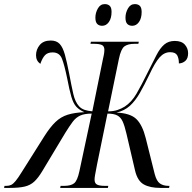

<svg xmlns="http://www.w3.org/2000/svg" viewBox="-80 -918 939 938"><path d="M-60 0 -58 -10H-49Q-36 -10 -26 -14.5Q-16 -19 -4 -33.5Q8 -48 26 -77L137 -253Q165 -297 191 -322Q217 -347 250.5 -357.5Q284 -368 332 -370Q307 -381 292.5 -397Q278 -413 268.5 -445.5Q259 -478 248 -536Q235 -599 223 -630.5Q211 -662 177 -662Q153 -662 140 -648.5Q127 -635 117 -606Q96 -621 96 -648Q96 -676 114 -698Q132 -720 168 -720Q196 -720 211.5 -703.5Q227 -687 237 -651Q247 -615 258 -558Q269 -499 278 -459.5Q287 -420 306 -399Q317 -387 333 -381.5Q349 -376 371 -374L423 -630Q428 -651 429 -660.5Q430 -670 430 -674Q430 -693 417 -698.5Q404 -704 378 -704H362L364 -714H598L596 -704H578Q545 -704 528 -691.5Q511 -679 501 -631L448 -374Q474 -374 493.5 -380.5Q513 -387 529 -397Q563 -419 587 -460.5Q611 -502 640 -561Q666 -613 684 -648Q702 -683 722.5 -700.5Q743 -718 774 -718Q807 -718 823 -700Q839 -682 839 -658Q839 -633 826 -621Q813 -609 794 -608Q794 -633 785.5 -648Q777 -663 751 -663Q722 -663 699.5 -637.5Q677 -612 650 -554Q625 -502 603 -463.5Q581 -425 554.5 -401Q528 -377 489 -368Q557 -365 586.5 -336Q616 -307 632 -243L676 -67Q685 -33 701.5 -21.5Q718 -10 743 -10H748L746 0H703Q653 0 622.5 -17Q592 -34 580 -84L538 -264Q529 -303 519.5 -324Q510 -345 493 -354Q476 -363 445 -363L394 -114Q387 -78 384.5 -63.5Q382 -49 382 -41Q382 -22 394.5 -16Q407 -10 431 -10H449L447 0H214L216 -10H234Q266 -10 282 -22.5Q298 -35 308 -82L368 -363Q333 -363 312 -353.5Q291 -344 275.5 -323.5Q260 -303 239 -269L126 -81Q106 -48 87 -30.5Q68 -13 40.5 -6.5Q13 0 -32 0ZM566 -792Q551 -792 542 -801Q533 -810 533 -832Q533 -855 545 -876.5Q557 -898 579 -898Q594 -898 603 -889.5Q612 -881 612 -859Q612 -829 599 -810.5Q586 -792 566 -792ZM419 -792Q404 -792 395 -801Q386 -810 386 -832Q386 -855 398 -876.5Q410 -898 432 -898Q447 -898 456 -889.5Q465 -881 465 -860Q465 -829 452 -810.5Q439 -792 419 -792Z"/></svg>

Font: Noto Serif Display ExtraCondensed
Style: Italic
Weight: 400
Width: 2
Italic angle: -12°
Designer: Monotype Design Team
Foundry: Monotype Imaging Inc.
Version: Version 2.009